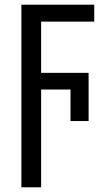

<svg xmlns="http://www.w3.org/2000/svg" viewBox="-20 -557 453 817"><path d="M155 -176H280V-42H357V-247H155V-465H381V-537H71V240H155Z"/></svg>

Font: Noto Sans Display SemiCondensed
Style: Regular
Weight: 400
Width: 4
Designer: Monotype Design team
Foundry: Monotype Imaging Inc.
Version: 1.000